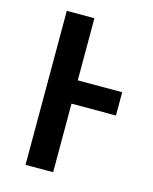

<svg xmlns="http://www.w3.org/2000/svg" viewBox="-109 -787 687 860"><g transform="rotate(15 234.5 -357.0)"><path d="M93 0V-714H221V-426H427V-318H221V0Z"/></g></svg>

Font: Noto Sans SemiBold
Style: Regular
Weight: 600
Designer: Monotype Design Team
Foundry: Monotype Imaging Inc.
Version: Version 2.007